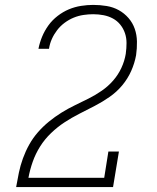

<svg xmlns="http://www.w3.org/2000/svg" viewBox="-20 -763 640 783"><path d="M46 0V-1Q51 -30 57 -59Q63 -88 73.5 -117Q84 -146 99 -173Q114 -200 134.5 -223.5Q155 -247 179.5 -267Q204 -287 230.5 -303.5Q257 -320 285 -333.5Q313 -347 341 -361Q369 -375 395 -393Q421 -411 441.5 -434.5Q462 -458 475 -486Q488 -514 493 -544Q493 -544 493 -544.5Q493 -545 493 -545Q496 -566 496 -587.5Q496 -609 489.5 -628Q483 -647 470.5 -662.5Q458 -678 440.5 -687.5Q423 -697 402.5 -701Q382 -705 360 -705Q341 -705 320.5 -702Q300 -699 280.5 -691Q261 -683 243.5 -670Q226 -657 213 -640Q200 -623 191.5 -604Q183 -585 180 -565Q180 -564 180 -564Q180 -564 180 -564H137Q137 -564 137 -564.5Q137 -565 137 -565Q142 -590 152 -614Q162 -638 177.5 -659.5Q193 -681 215 -698Q237 -715 261 -725Q285 -735 310.5 -739Q336 -743 360 -743Q388 -743 415 -738.5Q442 -734 464.5 -721.5Q487 -709 504 -689.5Q521 -670 529.5 -645.5Q538 -621 538.5 -593.5Q539 -566 535 -538Q529 -505 515 -473.5Q501 -442 478.5 -415Q456 -388 426.5 -367.5Q397 -347 366 -331Q335 -315 303.5 -299Q272 -283 243 -264Q214 -245 188 -220Q162 -195 143.5 -165.5Q125 -136 113.5 -103.5Q102 -71 96 -38H405L422 -145H465L441 0Z"/></svg>

Font: Iosevka Slab XLtExObl
Style: Regular
Weight: 200
Width: 7
Italic angle: -9°
Monospace: yes
Designer: Belleve Invis
Foundry: Belleve Invis
Version: Version 11.1.1; ttfautohint (v1.8.3)